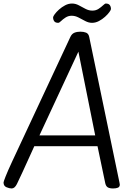

<svg xmlns="http://www.w3.org/2000/svg" viewBox="-41 -1051 761 1085"><path d="M25 14Q12 14 -4.5 7Q-21 0 -21 -20Q-21 -24 -9.5 -53.5Q2 -83 28 -139L357 -843Q365 -860 379.5 -866Q394 -872 413 -872Q432 -872 445.5 -866.5Q459 -861 463 -843L634 -20Q636 -12 636 -8Q636 5 625.5 9.5Q615 14 598 14Q579 14 568.5 8Q558 2 554 -15L510 -225H153L87 -80Q67 -36 54.5 -11Q42 14 25 14ZM182 -286H497L402 -759ZM288 -922Q272 -922 265.5 -931Q259 -940 259 -953Q259 -958 268 -970.5Q277 -983 292.5 -997Q308 -1011 327 -1021Q346 -1031 366 -1031Q386 -1031 404.5 -1021Q423 -1011 442 -1001Q461 -991 481 -991Q501 -991 516 -1001Q531 -1011 541.5 -1021Q552 -1031 557 -1031Q573 -1031 579.5 -1022Q586 -1013 586 -1000Q586 -995 577 -982.5Q568 -970 552.5 -956Q537 -942 518 -932Q499 -922 479 -922Q460 -922 441 -932Q422 -942 403 -952Q384 -962 364 -962Q345 -962 329.5 -952Q314 -942 304 -932Q294 -922 288 -922Z"/></svg>

Font: Kite One
Style: Regular
Weight: 400
Designer: Eduardo Rodriguez Tunni
Foundry: Eduardo Rodriguez Tunni
Version: Version 1.002; ttfautohint (v1.8.4.7-5d5b);gftools[0.9.23]